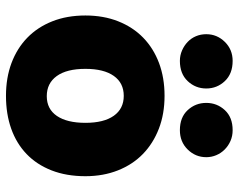

<svg xmlns="http://www.w3.org/2000/svg" viewBox="-96 -666 779 626"><g transform="rotate(90 293.0 -353.5)"><path d="M92 -637Q92 -672 117 -697.5Q142 -723 179 -723Q221 -723 245 -697.5Q269 -672 269 -637Q269 -602 245 -576.5Q221 -551 179 -551Q161 -551 145 -558Q129 -565 117 -576.5Q105 -588 98.5 -603.5Q92 -619 92 -637ZM316 -637Q316 -672 339.5 -697.5Q363 -723 405 -723Q424 -723 440 -716Q456 -709 468 -697Q480 -685 486.5 -669.5Q493 -654 493 -637Q493 -602 468 -576.5Q443 -551 405 -551Q363 -551 339.5 -576.5Q316 -602 316 -637ZM555 -243Q555 -181 536 -132.5Q517 -84 482.5 -51Q448 -18 400 -1Q352 16 293 16Q234 16 186 -2Q138 -20 103.5 -53.5Q69 -87 50 -135Q31 -183 31 -243Q31 -302 50 -350Q69 -398 103.5 -431.5Q138 -465 186 -483Q234 -501 293 -501Q352 -501 400 -482.5Q448 -464 482.5 -430.5Q517 -397 536 -349Q555 -301 555 -243ZM205 -243Q205 -182 228.5 -149.5Q252 -117 294 -117Q336 -117 358.5 -150Q381 -183 381 -243Q381 -303 358 -335.5Q335 -368 293 -368Q251 -368 228 -335.5Q205 -303 205 -243Z"/></g></svg>

Font: Baloo Bhaijaan
Style: Regular
Weight: 400
Designer: Devika Bhansali and Ek Type
Foundry: Ek Type
Version: Version 1.443;PS 1.000;hotconv 16.6.51;makeotf.lib2.5.65220;